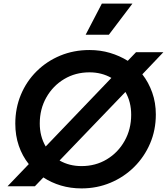

<svg xmlns="http://www.w3.org/2000/svg" viewBox="-20 -1035 928 1067"><path d="M22 0 140 -123Q104 -168 84.5 -225Q65 -282 65 -348Q65 -434 96 -508.5Q127 -583 183.5 -639Q240 -695 315 -726Q390 -757 477 -757Q538 -757 591.5 -741Q645 -725 690 -697L736 -745H888L771 -622Q806 -577 826 -520.5Q846 -464 846 -399Q846 -312 814 -237.5Q782 -163 725.5 -107Q669 -51 594 -19.5Q519 12 433 12Q372 12 318.5 -4Q265 -20 221 -49L174 0ZM201 -349Q201 -277 234 -221L599 -602Q545 -633 477 -633Q399 -633 336.5 -595.5Q274 -558 237.5 -493.5Q201 -429 201 -349ZM433 -112Q511 -112 573.5 -149.5Q636 -187 672.5 -252Q709 -317 709 -397Q709 -469 677 -524L311 -143Q365 -112 433 -112ZM456 -842 546 -1015H716L585 -842Z"/></svg>

Font: Plus Jakarta Sans
Style: Bold Italic
Weight: 700
Italic angle: -8°
Designer: Gumpita Rahayu
Foundry: Tokotype
Version: Version 2.071; ttfautohint (v1.8.4.7-5d5b);gftools[0.9.29]